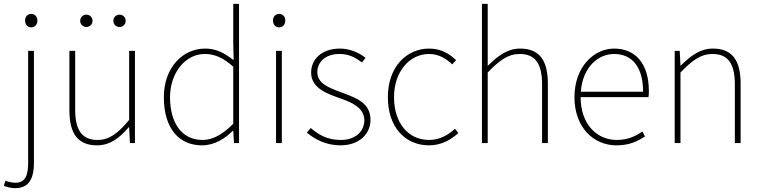

<svg xmlns="http://www.w3.org/2000/svg" viewBox="-50 -742 3950 996"><path d="M112 -670C94 -670 80 -656 80 -636C80 -614 94 -600 112 -600C130 -600 144 -614 144 -636C144 -656 130 -670 112 -670ZM96 98C96 160 86 206 30 206C10 206 -10 200 -22 196L-30 222C-16 228 8 234 28 234C94 234 126 194 126 102V-478H96V98Z M398 -602C416 -602 430 -616 430 -634C430 -652 416 -666 398 -666C380 -666 366 -652 366 -634C366 -616 380 -602 398 -602ZM570 -602C588 -602 602 -616 602 -634C602 -652 588 -666 570 -666C552 -666 538 -652 538 -634C538 -616 552 -602 570 -602ZM454 12C520 12 570 -26 618 -82H620L624 0H650V-478H620V-120C560 -48 516 -16 456 -16C374 -16 340 -68 340 -174V-478H310V-170C310 -46 356 12 454 12Z M998 12C1064 12 1118 -24 1158 -64H1160L1164 0H1190V-722H1160V-520L1162 -430C1112 -468 1072 -490 1014 -490C898 -490 800 -392 800 -238C800 -76 878 12 998 12ZM1000 -16C892 -16 832 -106 832 -238C832 -362 910 -462 1012 -462C1062 -462 1106 -444 1160 -396V-100C1106 -46 1056 -16 1000 -16Z M1398 -600C1416 -600 1430 -614 1430 -636C1430 -656 1416 -670 1398 -670C1380 -670 1366 -656 1366 -636C1366 -614 1380 -600 1398 -600ZM1382 0H1412V-478H1382V0Z M1716 12C1816 12 1872 -50 1872 -120C1872 -214 1788 -237 1712 -266C1654 -288 1596 -310 1596 -368C1596 -415 1632 -462 1712 -462C1762 -462 1796 -442 1828 -418L1846 -442C1812 -470 1762 -490 1714 -490C1616 -490 1564 -432 1564 -366C1564 -284 1646 -256 1720 -230C1776 -210 1840 -182 1840 -118C1840 -64 1798 -16 1718 -16C1646 -16 1602 -44 1562 -78L1542 -54C1584 -18 1644 12 1716 12Z M2176 12C2238 12 2288 -16 2328 -52L2310 -74C2276 -42 2230 -16 2176 -16C2066 -16 1994 -106 1994 -238C1994 -370 2074 -462 2176 -462C2226 -462 2264 -438 2296 -408L2316 -430C2284 -460 2242 -490 2176 -490C2062 -490 1962 -398 1962 -238C1962 -80 2054 12 2176 12Z M2450 0H2480V-366C2542 -430 2586 -462 2646 -462C2728 -462 2762 -410 2762 -304V0H2792V-308C2792 -432 2746 -490 2648 -490C2582 -490 2532 -452 2480 -400V-722H2450V0Z M3316 -270C3316 -412 3246 -490 3136 -490C3030 -490 2930 -394 2930 -238C2930 -82 3028 12 3148 12C3220 12 3260 -12 3296 -34L3282 -60C3246 -34 3204 -16 3150 -16C3044 -16 2962 -100 2962 -238H3314C3316 -250 3316 -260 3316 -270ZM2963 -266C2973 -398 3056 -462 3136 -462C3226 -462 3286 -398 3286 -266H2963Z M3450 0H3480V-366C3542 -430 3586 -462 3646 -462C3728 -462 3762 -410 3762 -304V0H3792V-308C3792 -432 3746 -490 3648 -490C3582 -490 3532 -452 3482 -402H3480L3476 -478H3450V0Z"/></svg>

Font: Assistant ExtraLight
Style: Regular
Weight: 275
Designer: Hebrew By Ben Nathan, Latin by Paul Hunt
Version: Version 2.001;PS 002.001;hotconv 1.0.88;makeotf.lib2.5.64775